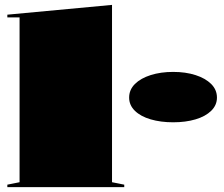

<svg xmlns="http://www.w3.org/2000/svg" viewBox="-20 -765 917 785"><path d="M438 -20 488 -10V0H10V-10L60 -20V-694H10V-705L438 -745ZM688 -471Q739 -471 779.5 -458Q820 -445 843.5 -421.5Q867 -398 867 -366Q867 -335 843.5 -312Q820 -289 779.5 -277Q739 -265 688 -265Q637 -265 596 -277Q555 -289 531.5 -312Q508 -335 508 -366Q508 -398 531.5 -421.5Q555 -445 596 -458Q637 -471 688 -471Z"/></svg>

Font: Kalnia SemiExpanded
Style: Bold
Weight: 700
Width: 6
Designer: Frida Medrano
Foundry: Frida Medrano
Version: Version 1.105